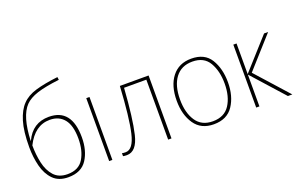

<svg xmlns="http://www.w3.org/2000/svg" viewBox="-93 -1133 2342 1514"><g transform="rotate(-20 1078.5 -376.0)"><path d="M56 -317Q56 -234 75 -159Q94 -84 140 -37Q186 10 267 10Q376 10 424.5 -65Q473 -140 473 -250Q473 -491 282 -491Q146 -491 86 -362H84Q92 -565 167 -643Q203 -680 270.5 -702Q338 -724 457 -738L454 -762Q342 -749 267 -727Q192 -705 149 -659Q106 -615 81 -533Q56 -451 56 -317ZM269 -15Q196 -15 155.5 -60Q115 -105 99.5 -175.5Q84 -246 84 -323Q155 -466 281 -466Q358 -466 401 -413Q444 -360 444 -250Q444 -150 403.5 -82.5Q363 -15 269 -15Z M638 0H611V-528H638Z M1134 0V-528H893Q878 -267 849.5 -144Q821 -21 758 -21Q737 -21 727 -24V1Q731 2 739 3Q747 4 759 4Q841 4 871.5 -124Q902 -252 919 -503H1106V0Z M1704 -264Q1704 -379 1655 -458.5Q1606 -538 1494 -538Q1390 -538 1332 -464Q1274 -390 1274 -264Q1274 -146 1327.5 -68Q1381 10 1488 10Q1599 10 1651.5 -69Q1704 -148 1704 -264ZM1302 -264Q1302 -381 1352 -447Q1402 -513 1494 -513Q1592 -513 1634 -440.5Q1676 -368 1676 -264Q1676 -155 1630.5 -85Q1585 -15 1488 -15Q1394 -15 1348 -84.5Q1302 -154 1302 -264Z M2103 -528H2137L1906 -270L2148 0H2111L1872 -267V0H1845V-528H1872V-271Z"/></g></svg>

Font: Noto Sans Display Thin
Style: Regular
Weight: 250
Designer: Monotype Design Team
Foundry: Monotype Imaging Inc.
Version: Version 1.900